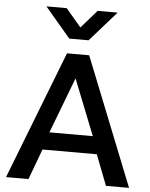

<svg xmlns="http://www.w3.org/2000/svg" viewBox="-62 -995 817 1045"><g transform="rotate(5 347.0 -472.5)"><path d="M10.7 0 282.6 -700H403.8L682.8 0H556.7L492.1 -166.9H195.4L133.3 0ZM224.7 -263.2H461.8L340.8 -568.2ZM287.9 -780.9 148.9 -944.8H259.6L342.8 -846.6L428.6 -944.8H537.8L393.4 -780.9Z"/></g></svg>

Font: Geologica Thin
Style: Regular
Weight: 100
Version: Version 1.010;gftools[0.9.28]